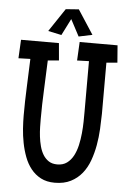

<svg xmlns="http://www.w3.org/2000/svg" viewBox="-59 -914 658 976"><g transform="rotate(5 269.5 -426.5)"><path d="M522 -618.2 466.3 -613.3V-352.5Q465.8 -315.9 463.6 -274.2Q461.4 -232.4 454.1 -191.4Q446.8 -150.4 433.1 -112.5Q419.4 -74.7 396.2 -45.9Q373 -17.1 339.1 0.2Q305.2 17.6 257.3 17.6Q216.3 17.6 186.5 2Q156.7 -13.7 136 -39.8Q115.2 -65.9 102.5 -99.9Q89.8 -133.8 82.8 -170.2Q75.7 -206.5 73.2 -242.7Q70.8 -278.8 70.8 -309.6Q70.8 -381.8 74 -453.9Q77.1 -525.9 79.6 -598.6L19 -596.7L23.9 -691.4H217.3L225.1 -603.5L168.5 -598.6Q166 -523.4 162.4 -448.7Q158.7 -374 158.7 -298.8Q158.7 -280.8 159.2 -257.6Q159.7 -234.4 162.6 -209.5Q165.5 -184.6 171.9 -160.6Q178.2 -136.7 189.7 -117.9Q201.2 -99.1 218.8 -87.6Q236.3 -76.2 262.2 -76.2Q291.5 -76.2 311.5 -90.8Q331.5 -105.5 344.2 -129.4Q356.9 -153.3 363.8 -183.6Q370.6 -213.9 373.5 -244.6Q376.5 -275.4 377 -304.4Q377.4 -333.5 377.4 -354.5V-613.3L316.9 -611.3L321.8 -706.1H515.1ZM383.3 -748 314 -733.4 269 -818.4 226.1 -733.4 157.7 -748 236.8 -866.2 303.2 -871.1Z"/></g></svg>

Font: Maiden Orange
Style: Regular
Weight: 400
Designer: Astigmatic (AOETI)
Foundry: Astigmatic (AOETI)
Version: Version 1.000